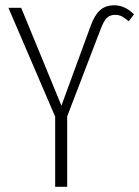

<svg xmlns="http://www.w3.org/2000/svg" viewBox="-20 -714 532 734"><path d="M190.9 0V-268.1L12.2 -684.1H61L214.8 -310.1L327.1 -616.2Q341.3 -655.8 362.3 -674.8Q383.3 -693.8 417 -693.8Q457.5 -693.8 492.2 -659.2L472.2 -632.8Q456.5 -645.5 445.8 -651.4Q435.1 -657.2 419.9 -657.2Q399.9 -657.2 387.9 -645Q376 -632.8 363.8 -600.1L236.8 -269V0Z"/></svg>

Font: Fira Sans Compressed ExtraLight
Style: Regular
Weight: 250
Width: 1
Designer: Carrois Corporate & Edenspiekermann AG
Foundry: Carrois Corporate GbR & Edenspiekermann AG
Version: Version 4.203;PS 004.203;hotconv 1.0.88;makeotf.lib2.5.64775